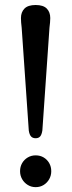

<svg xmlns="http://www.w3.org/2000/svg" viewBox="-20 -747 289 775"><path d="M123.9 -726.8Q154.7 -726.8 168.8 -712.4Q182.9 -698 182.9 -674.1Q182.9 -667 182 -656.1Q181.1 -645.3 179.7 -634.9L151 -220.5Q148.4 -203.5 142.1 -196.3Q135.7 -189 123.9 -189Q112.1 -189 105.5 -196.1Q98.8 -203.2 96.2 -219.9L67.5 -634.9Q66.1 -645.3 65.3 -656.1Q64.6 -667 64.6 -674.1Q64.6 -698 78.8 -712.4Q93.1 -726.8 123.9 -726.8ZM123.9 8.4Q106.3 8.4 92 -0.5Q77.7 -9.3 69.3 -23.9Q61 -38.5 61 -55.9Q61 -74.1 69.3 -88.5Q77.7 -102.9 92 -111.4Q106.3 -119.9 123.9 -119.9Q142.2 -119.9 156.4 -111.4Q170.5 -102.9 178.7 -88.5Q186.9 -74.1 186.9 -55.9Q186.9 -38.5 178.7 -23.9Q170.5 -9.3 156.4 -0.5Q142.2 8.4 123.9 8.4Z"/></svg>

Font: Fraunces 144pt S100 Black
Style: Regular
Weight: 900
Version: Version 1.000